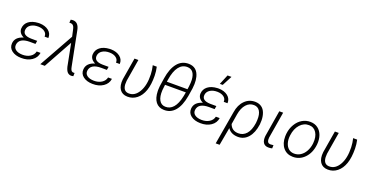

<svg xmlns="http://www.w3.org/2000/svg" viewBox="-35 -1627 5201 2706"><g transform="rotate(20 2566.0 -274.5)"><path d="M26.9 -140.6Q33.7 -237.3 154.8 -272.9Q116.2 -290.5 96.2 -319.1Q76.2 -347.7 78.1 -383.3Q82 -450.2 134.5 -491.2Q187 -532.2 276.9 -537.1L298.8 -537.6Q382.8 -535.2 434.6 -493.9Q486.3 -452.6 482.9 -385.3L426.3 -385.7Q429.7 -430.7 393.3 -458.7Q356.9 -486.8 296.9 -488.3Q231 -489.7 186.8 -461.9Q142.6 -434.1 136.7 -385.3Q127.4 -298.3 255.4 -294.4L349.1 -293.9L340.8 -245.1L255.9 -245.6Q175.8 -245.6 133.3 -218.8Q90.8 -191.9 85.4 -140.6Q80.6 -94.7 116.5 -67.6Q152.3 -40.5 218.3 -39.1Q286.1 -38.1 334.5 -68.8Q382.8 -99.6 393.6 -150.9H451.2Q440.9 -76.2 375.5 -32Q310.1 12.2 215.8 9.8Q128.4 8.3 75.2 -32.5Q22 -73.2 26.9 -140.6Z M723.6 -740.2Q806.6 -740.2 828.6 -629.4L930.2 -114.7L936.5 -89.4Q950.2 -43.9 988.8 -47.9L998.5 -49.3L997.6 0Q981 4.4 967.8 4.4Q934.1 4.4 911.1 -17.8Q888.2 -40 873.5 -97.2L808.1 -432.1L569.8 0H502.4L791.5 -517.1L769 -618.7L763.2 -640.6Q749 -687.5 710.9 -689.9H699.2L687.5 -689L690.4 -735.4Q707 -740.2 723.6 -740.2Z M1097.7 -140.6Q1104.5 -237.3 1225.6 -272.9Q1187 -290.5 1167 -319.1Q1147 -347.7 1148.9 -383.3Q1152.8 -450.2 1205.3 -491.2Q1257.8 -532.2 1347.7 -537.1L1369.6 -537.6Q1453.6 -535.2 1505.4 -493.9Q1557.1 -452.6 1553.7 -385.3L1497.1 -385.7Q1500.5 -430.7 1464.1 -458.7Q1427.7 -486.8 1367.7 -488.3Q1301.8 -489.7 1257.6 -461.9Q1213.4 -434.1 1207.5 -385.3Q1198.2 -298.3 1326.2 -294.4L1419.9 -293.9L1411.6 -245.1L1326.7 -245.6Q1246.6 -245.6 1204.1 -218.8Q1161.6 -191.9 1156.2 -140.6Q1151.4 -94.7 1187.3 -67.6Q1223.1 -40.5 1289.1 -39.1Q1356.9 -38.1 1405.3 -68.8Q1453.6 -99.6 1464.4 -150.9H1522Q1511.7 -76.2 1446.3 -32Q1380.9 12.2 1286.6 9.8Q1199.2 8.3 1146 -32.5Q1092.8 -73.2 1097.7 -140.6Z M1781.2 -528.3 1726.1 -196.8Q1723.1 -171.4 1724.1 -144L1725.6 -127.4Q1736.8 -41.5 1812 -39.1Q1905.3 -36.1 1963.1 -135.3Q2021 -234.4 2015.1 -398.4Q2012.7 -464.8 1996.6 -528.8L2057.1 -528.3Q2071.8 -463.9 2072.8 -398.4Q2074.7 -264.6 2043.5 -175.3Q2012.2 -85.9 1950.9 -36.9Q1889.6 12.2 1810.5 10.3Q1732.4 8.8 1694.8 -46.4Q1657.2 -101.6 1668 -198.7L1723.1 -528.3Z M2357.4 9.8Q2278.3 7.8 2234.4 -48.3Q2190.4 -104.5 2187.5 -210V-233.4L2190.9 -285.6L2209.5 -409.2Q2232.9 -560.5 2299.3 -641.8Q2365.7 -723.1 2470.7 -720.7Q2595.2 -717.8 2629.4 -587.4Q2642.1 -538.1 2640.6 -479.5Q2639.6 -444.3 2635.3 -412.1L2616.2 -292Q2589.4 -139.2 2523.2 -63Q2457 13.2 2357.4 9.8ZM2263.2 -377.9H2572.3L2578.6 -419.9Q2586.4 -481 2584 -524.9Q2573.7 -668 2467.8 -671.4Q2389.6 -673.8 2338.9 -607.9Q2288.1 -542 2268.6 -413.6ZM2565.9 -328.1H2253.9Q2246.1 -274.4 2244.6 -244.1Q2239.3 -147.9 2269.5 -94.5Q2299.8 -41 2360.8 -39.1Q2430.7 -36.1 2480.2 -92.3Q2529.8 -148.4 2554.7 -267.6Z M2709 0ZM2713.9 -140.6Q2720.7 -237.3 2841.8 -272.9Q2803.2 -290.5 2783.2 -319.1Q2763.2 -347.7 2765.1 -383.3Q2769 -450.2 2821.5 -491.2Q2874 -532.2 2963.9 -537.1L2985.8 -537.6Q3069.8 -535.2 3121.6 -493.9Q3173.3 -452.6 3169.9 -385.3L3113.3 -385.7Q3116.7 -430.7 3080.3 -458.7Q3043.9 -486.8 2983.9 -488.3Q2918 -489.7 2873.8 -461.9Q2829.6 -434.1 2823.7 -385.3Q2814.5 -298.3 2942.4 -294.4L3036.1 -293.9L3027.8 -245.1L2942.9 -245.6Q2862.8 -245.6 2820.3 -218.8Q2777.8 -191.9 2772.5 -140.6Q2767.6 -94.7 2803.5 -67.6Q2839.4 -40.5 2905.3 -39.1Q2973.1 -38.1 3021.5 -68.8Q3069.8 -99.6 3080.6 -150.9H3138.2Q3127.9 -76.2 3062.5 -32Q2997.1 12.2 2902.8 9.8Q2815.4 8.3 2762.2 -32.5Q2709 -73.2 2713.9 -140.6ZM3036.6 -753.4H3095.7L3018.1 -605H2975.1Z M3293 -295.9Q3310.1 -408.7 3376 -474.6Q3441.9 -540.5 3535.6 -538.1Q3588.4 -536.6 3626.2 -510.7Q3664.1 -484.9 3683.3 -435.3Q3702.6 -385.7 3703.6 -323.7Q3704.1 -291.5 3700.7 -260.7Q3683.1 -130.4 3620.4 -58.8Q3557.6 12.7 3464.8 10.3Q3361.3 7.8 3314 -64.5L3265.6 203.1H3207ZM3324.7 -129.9Q3356.9 -41 3454.6 -39.1Q3527.3 -37.6 3576.7 -92.8Q3626 -147.9 3642.1 -260.7L3645.5 -307.6Q3648.9 -393.1 3619.6 -439.9Q3590.3 -486.8 3532.2 -488.8Q3463.9 -491.2 3415 -436.5Q3366.2 -381.8 3350.1 -284.7Z M3952.6 -528.3 3886.7 -131.8 3885.7 -102.1Q3887.7 -48.8 3934.6 -47.4Q3946.3 -46.9 3981.4 -51.3L3979 -2.4Q3948.7 4.9 3920.9 3.9Q3870.6 2.9 3846.7 -32Q3822.8 -66.9 3829.1 -133.3L3894.5 -528.3Z M4092.8 0ZM4096.7 -269Q4105.5 -345.7 4143.6 -409.4Q4181.6 -473.1 4238.5 -506.3Q4295.4 -539.6 4361.8 -538.1Q4427.2 -537.1 4473.4 -502.2Q4519.5 -467.3 4540.8 -407Q4562 -346.7 4555.2 -273.4L4554.2 -264.2Q4539.6 -139.2 4465.6 -63.5Q4391.6 12.2 4288.1 9.8Q4199.2 8.3 4146 -55.7Q4092.8 -119.6 4093.8 -224.6L4095.2 -252.4ZM4153.3 -252.4Q4147 -194.3 4161.9 -145.3Q4176.8 -96.2 4209.5 -68.4Q4242.2 -40.5 4291 -39.1Q4343.8 -38.1 4387.5 -65.9Q4431.2 -93.8 4459.5 -144.5Q4487.8 -195.3 4496.1 -256.8L4497.6 -272.9Q4506.3 -367.2 4468.5 -427Q4430.7 -486.8 4358.9 -488.3Q4280.8 -490.7 4223.9 -428Q4167 -365.2 4154.3 -261.2Z M4786.6 -528.3 4731.4 -196.8Q4728.5 -171.4 4729.5 -144L4731 -127.4Q4742.2 -41.5 4817.4 -39.1Q4910.6 -36.1 4968.5 -135.3Q5026.4 -234.4 5020.5 -398.4Q5018.1 -464.8 5002 -528.8L5062.5 -528.3Q5077.1 -463.9 5078.1 -398.4Q5080.1 -264.6 5048.8 -175.3Q5017.6 -85.9 4956.3 -36.9Q4895 12.2 4815.9 10.3Q4737.8 8.8 4700.2 -46.4Q4662.6 -101.6 4673.3 -198.7L4728.5 -528.3Z"/></g></svg>

Font: Roboto Light
Style: Italic
Weight: 300
Italic angle: -12°
Designer: Google
Version: Version 2.134; 2016; ttfautohint (v1.6)